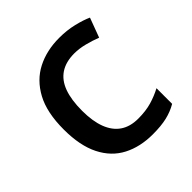

<svg xmlns="http://www.w3.org/2000/svg" viewBox="-154 -669 798 798"><g transform="rotate(-45 245.0 -269.5)"><path d="M300 10Q226 10 170 -19Q114 -48 83 -109.5Q52 -171 52 -266Q52 -366 85.5 -428Q119 -490 176.5 -519.5Q234 -549 308 -549Q353 -549 392.5 -539.5Q432 -530 458 -518L426 -432Q398 -443 366.5 -451Q335 -459 307 -459Q257 -459 224.5 -437.5Q192 -416 176.5 -373.5Q161 -331 161 -267Q161 -206 177 -164Q193 -122 224.5 -100.5Q256 -79 303 -79Q348 -79 382 -89Q416 -99 446 -115V-23Q417 -6 383 2Q349 10 300 10Z"/></g></svg>

Font: Noto Sans Cham Medium
Style: Regular
Weight: 500
Version: Version 2.002